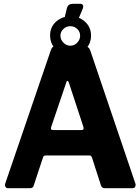

<svg xmlns="http://www.w3.org/2000/svg" viewBox="-20 -984 729 1004"><path d="M456 -798Q456 -753 424.5 -724.5Q393 -696 349 -696Q304 -696 273 -725Q242 -754 242 -800Q242 -843 273.5 -871Q305 -899 349 -899Q393 -899 424.5 -870.5Q456 -842 456 -798ZM399 -797Q399 -818 384 -832.5Q369 -847 348 -847Q327 -847 311.5 -832.5Q296 -818 296 -797Q296 -777 311.5 -761Q327 -745 348 -745Q369 -745 384 -761Q399 -777 399 -797ZM422 -742Q445 -742 452 -720L687 -27Q691 -19 687.5 -9.5Q684 0 675 0H528Q513 0 508 -14L461 -160Q459 -165 456.5 -168Q454 -171 447 -171H219Q208 -171 205 -161L156 -13Q155 -7 150 -3.5Q145 0 136 0H21Q12 0 8 -8Q4 -16 9 -29L246 -722Q250 -733 255 -737.5Q260 -742 272 -742ZM339 -555Q336 -561 332.5 -561Q329 -561 327 -554L248 -321Q242 -304 257 -304H407Q421 -304 416 -321ZM400 -964Q411 -964 414 -956.5Q417 -949 413 -939L386 -875H314L329 -938Q333 -954 341 -959Q349 -964 361 -964Z"/></svg>

Font: Libre Franklin
Style: Bold
Weight: 700
Designer: Pablo Impallari, Rodrigo Fuenzalida, Nhung Nguyen
Foundry: Impallari Type
Version: Version 3.000